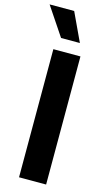

<svg xmlns="http://www.w3.org/2000/svg" viewBox="-163 -1006 588 1053"><g transform="rotate(15 130.5 -479.5)"><path d="M217 -727.3H63.2V0H217ZM-20.2 -959.2 88.1 -797.6H195L119.3 -959.2Z"/></g></svg>

Font: Magic Ui Pro
Style: Bold
Weight: 700
Designer: Stefan Endress, Andreas Faust
Version: Version 1.000;FEAKit 1.0